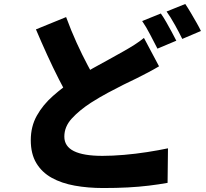

<svg xmlns="http://www.w3.org/2000/svg" viewBox="-20 -878 1040 967"><path d="M781 -544Q754 -528 726.5 -513.5Q699 -499 669 -484Q639 -470 602 -451.5Q565 -433 523 -410.5Q481 -388 437 -360Q379 -322 341.5 -281Q304 -240 304 -190Q304 -141 352 -117Q400 -93 496 -93Q546 -93 604.5 -98Q663 -103 721 -112Q779 -121 826 -131L824 43Q779 51 729.5 57Q680 63 623.5 66Q567 69 500 69Q423 69 356.5 57Q290 45 240.5 17.5Q191 -10 163 -56.5Q135 -103 135 -172Q135 -241 165.5 -295.5Q196 -350 247 -395Q298 -440 357 -479Q403 -509 447.5 -534Q492 -559 532 -580.5Q572 -602 601 -619Q633 -637 658 -653Q683 -669 705 -687ZM313 -792Q338 -724 366 -662.5Q394 -601 422 -548.5Q450 -496 473 -454L334 -373Q306 -421 276.5 -479Q247 -537 218 -600.5Q189 -664 161 -730ZM790 -810Q803 -792 817.5 -766.5Q832 -741 845.5 -716Q859 -691 868 -673L773 -633Q757 -664 736.5 -703.5Q716 -743 696 -772ZM913 -858Q926 -839 941 -813.5Q956 -788 970 -763.5Q984 -739 992 -722L898 -682Q883 -713 861 -752.5Q839 -792 819 -820Z"/></svg>

Font: Noto Sans JP Thin Black
Style: Regular
Weight: 900
Version: Version 2.004-H2;hotconv 1.0.118;makeotfexe 2.5.65603